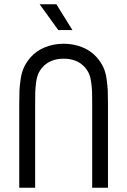

<svg xmlns="http://www.w3.org/2000/svg" viewBox="-20 -876 594 896"><path d="M165 -856H243.2L317.9 -735.8H252ZM432.1 -607.9Q450.7 -586.4 461.9 -562.7Q473.1 -539.1 477.5 -507.1Q481.9 -475.1 482.9 -453.1Q483.9 -431.2 483.9 -387.2V0H410.2V-387.2Q410.2 -426.3 409.7 -444.8Q409.2 -463.4 406 -489Q402.8 -514.6 395.5 -531.5Q388.2 -548.3 376 -562Q340.3 -602.1 276.9 -602.1Q213.9 -602.1 178.2 -562Q166 -548.3 158.7 -531.5Q151.4 -514.6 148.2 -489Q145 -463.4 144.5 -444.8Q144 -426.3 144 -387.2V0H69.8V-387.2Q69.8 -430.2 70.8 -452.9Q71.8 -475.6 76.4 -507.3Q81.1 -539.1 92.3 -562.7Q103.5 -586.4 122.1 -607.9Q148.9 -638.7 189.5 -655.3Q230 -671.9 276.9 -671.9Q323.7 -671.9 364.5 -655.3Q405.3 -638.7 432.1 -607.9Z"/></svg>

Font: Gidolinya
Style: Regular
Weight: 400
Version: Version 1.0.3